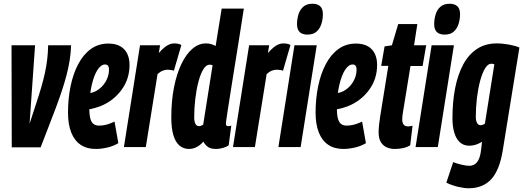

<svg xmlns="http://www.w3.org/2000/svg" viewBox="-20 -786 2796 1026"><path d="M197.2 1.2H42.8L41.6 -544H167.4L138 -124.8Q157.2 -184.4 173.1 -232.2Q189 -280 200.8 -320.8Q212.6 -361.6 220.4 -397.8Q228.2 -434 232.4 -469.8Q236.6 -505.6 237.2 -544H359.8Q358.8 -504.4 352.5 -464.9Q346.2 -425.4 335.6 -384.7Q325 -344 310.4 -300.2Q295.8 -256.4 278.1 -209.2Q260.4 -162 240 -109.7Q219.6 -57.4 197.2 1.2Z M433.6 -284.8Q447.6 -285.2 464.5 -289.2Q481.4 -293.2 493.4 -299.6Q525.2 -317.4 543.6 -348.1Q562 -378.8 562.4 -411.6Q562.4 -428.6 556.9 -435Q551.4 -441.4 541.8 -441.4Q520.4 -441.8 501.6 -413.5Q482.8 -385.2 470.5 -333.1Q458.2 -281 457.4 -210.2Q457 -172.6 462.9 -151.8Q468.8 -131 480.6 -122.9Q492.4 -114.8 508.4 -114.8Q520.8 -114.8 533.9 -116.8Q547 -118.8 561.6 -123.8Q576.2 -128.8 592 -136.2L612.4 -21Q585.2 -4.8 552.7 2.6Q520.2 10 491.8 10Q443.6 10 410.5 -12.6Q377.4 -35.2 360.4 -78.6Q343.4 -122 343.4 -184.2Q343.4 -258 357 -324.6Q370.6 -391.2 397.7 -442.8Q424.8 -494.4 465.1 -523.8Q505.4 -553.2 559 -553.2Q598 -553.2 623.1 -538.6Q648.2 -524 660.2 -498.4Q672.2 -472.8 672.2 -439.2Q672.2 -363 628.4 -304.3Q584.6 -245.6 515.6 -218.2Q491.4 -209 464.8 -203.5Q438.2 -198 410.8 -197.6Z M835.4 -544 828.7 -502.6Q844.2 -520.5 857.9 -531.8Q871.5 -543 884.4 -548.5Q897.3 -554 909.5 -554Q920.5 -554 929.7 -552.5Q938.8 -551 949.2 -545.6L909.3 -408.2Q901 -411.2 891.5 -412.3Q881.9 -413.5 875.7 -413.5Q862.7 -413.5 849.8 -408.5Q836.8 -403.5 821.9 -390.2L759.1 0H642.1L728.2 -544Z M1134.1 10Q1116.7 10 1104.6 5.9Q1092.5 1.9 1083.5 -6.9Q1074.4 -15.7 1066.5 -29.3Q1058.1 -18.8 1046.5 -10Q1034.9 -1.2 1020.9 4.4Q1006.9 10 990.7 10Q960.1 10 938.7 -8.6Q917.3 -27.1 906.3 -64.2Q895.4 -101.3 895.4 -158.7Q895.4 -246.1 909.7 -318.8Q924 -391.4 949.4 -444.1Q974.7 -496.8 1008.2 -525.4Q1041.6 -554 1080.6 -554Q1094.4 -554 1107 -550.6Q1119.6 -547.2 1132.3 -540.4L1164.6 -740H1283Q1277.3 -703.4 1270.2 -658.3Q1263.1 -613.2 1255.3 -563.6Q1247.4 -514 1239.3 -463.8Q1231.1 -413.5 1223.5 -365.6Q1215.9 -317.6 1209.3 -275.3Q1202.6 -233 1197.5 -200.4Q1192.3 -167.7 1189.7 -148.2Q1187.1 -128.6 1187.1 -125.9Q1187.1 -119.2 1189.7 -115.5Q1192.2 -111.7 1200.1 -111.7Q1203.9 -111.7 1207.9 -112.5Q1211.8 -113.2 1216 -114.8L1202.1 -9.8Q1190 -0.6 1170.8 4.7Q1151.5 10 1134.1 10ZM1042.5 -111.9Q1049.3 -111.9 1055.3 -114.4Q1061.2 -116.9 1065.9 -120.6L1116 -437.3Q1111.3 -439.2 1108.1 -439.8Q1104.8 -440.4 1100.4 -440.4Q1081.5 -440.4 1066.5 -415.6Q1051.4 -390.9 1040.5 -349.7Q1029.6 -308.5 1023.7 -258.8Q1017.7 -209.1 1017.7 -158.2Q1017.7 -145.4 1020.4 -134.5Q1023 -123.6 1028.7 -117.8Q1034.3 -111.9 1042.5 -111.9Z M1418.4 -544 1411.7 -502.6Q1427.2 -520.5 1440.9 -531.8Q1454.5 -543 1467.4 -548.5Q1480.3 -554 1492.5 -554Q1503.5 -554 1512.7 -552.5Q1521.8 -551 1532.2 -545.6L1492.3 -408.2Q1484 -411.2 1474.5 -412.3Q1464.9 -413.5 1458.7 -413.5Q1445.7 -413.5 1432.8 -408.5Q1419.8 -403.5 1404.9 -390.2L1342.1 0H1225.1L1311.2 -544Z M1467.7 0 1553.5 -544H1672.6L1586.5 0ZM1649.9 -766Q1676.6 -766 1691.2 -752.4Q1705.7 -738.8 1705.4 -709Q1705.1 -681.6 1697 -656.8Q1688.8 -632.1 1671.1 -616.6Q1653.4 -601.1 1622.6 -601.1Q1595.5 -601.1 1581.1 -615Q1566.8 -629 1567.1 -658.8Q1567.7 -686.9 1575.7 -711.3Q1583.7 -735.7 1601.8 -750.9Q1619.8 -766 1649.9 -766Z M1756.6 -284.8Q1770.6 -285.2 1787.5 -289.2Q1804.4 -293.2 1816.4 -299.6Q1848.2 -317.4 1866.6 -348.1Q1885 -378.8 1885.4 -411.6Q1885.4 -428.6 1879.9 -435Q1874.4 -441.4 1864.8 -441.4Q1843.4 -441.8 1824.6 -413.5Q1805.8 -385.2 1793.5 -333.1Q1781.2 -281 1780.4 -210.2Q1780 -172.6 1785.9 -151.8Q1791.8 -131 1803.6 -122.9Q1815.4 -114.8 1831.4 -114.8Q1843.8 -114.8 1856.9 -116.8Q1870 -118.8 1884.6 -123.8Q1899.2 -128.8 1915 -136.2L1935.4 -21Q1908.2 -4.8 1875.7 2.6Q1843.2 10 1814.8 10Q1766.6 10 1733.5 -12.6Q1700.4 -35.2 1683.4 -78.6Q1666.4 -122 1666.4 -184.2Q1666.4 -258 1680 -324.6Q1693.6 -391.2 1720.7 -442.8Q1747.8 -494.4 1788.1 -523.8Q1828.4 -553.2 1882 -553.2Q1921 -553.2 1946.1 -538.6Q1971.2 -524 1983.2 -498.4Q1995.2 -472.8 1995.2 -439.2Q1995.2 -363 1951.4 -304.3Q1907.6 -245.6 1838.6 -218.2Q1814.4 -209 1787.8 -203.5Q1761.2 -198 1733.8 -197.6Z M2184.5 -114.1 2172 -9.6Q2155.1 0.7 2134.1 5.3Q2113.1 10 2090.1 10Q2068 10 2048.3 2.1Q2028.5 -5.9 2015.8 -25.4Q2003.2 -44.9 2003.2 -79.9Q2003.2 -95.1 2005.6 -118.9Q2008 -142.6 2011.4 -162.6L2055.1 -434H2017L2035.1 -538L2074.2 -544L2107.9 -657.3H2210.1L2192.6 -544H2257.5L2238.4 -433.3H2173.5L2131.9 -177.3Q2130.9 -168.8 2130.1 -161.6Q2129.3 -154.4 2129.3 -148.2Q2129.3 -130.8 2136.6 -120.7Q2143.8 -110.5 2161.7 -110.5Q2166.9 -110.5 2172.3 -111.7Q2177.6 -112.8 2184.5 -114.1Z M2200.7 0 2286.5 -544H2405.6L2319.5 0ZM2382.9 -766Q2409.6 -766 2424.2 -752.4Q2438.7 -738.8 2438.4 -709Q2438.1 -681.6 2430 -656.8Q2421.8 -632.1 2404.1 -616.6Q2386.4 -601.1 2355.6 -601.1Q2328.5 -601.1 2314.1 -615Q2299.8 -629 2300.1 -658.8Q2300.7 -686.9 2308.7 -711.3Q2316.7 -735.7 2334.8 -750.9Q2352.8 -766 2382.9 -766Z M2365 190.2 2401.8 80.4Q2420.8 88.2 2446.4 94.1Q2472 100 2487.6 100Q2502.8 100 2515.4 92.8Q2528 85.6 2537.2 67.7Q2546.4 49.8 2550.2 19L2556 -28.4Q2544.2 -21.4 2532.1 -16.4Q2520 -11.4 2508.9 -9.4Q2497.8 -7.4 2487.8 -7.4Q2456.8 -7.4 2436.9 -26.1Q2417 -44.8 2407.4 -77.7Q2397.8 -110.6 2397.8 -153.8Q2397.8 -242.2 2412.2 -315.3Q2426.6 -388.4 2455.7 -442.1Q2484.8 -495.8 2529.4 -524.9Q2574 -554 2634 -554Q2650.8 -554 2668.1 -552.3Q2685.4 -550.6 2702 -547.4Q2718.6 -544.2 2732.4 -540.3Q2746.2 -536.4 2755.6 -532L2666.6 17.8Q2649.4 123.8 2604.8 171.9Q2560.2 220 2484 220Q2461.2 220 2429.1 212.7Q2397 205.4 2365 190.2ZM2621.6 -442.2Q2617.2 -443.8 2613.3 -444.7Q2609.4 -445.6 2605.6 -445.6Q2587.2 -445.6 2572 -420.4Q2556.8 -395.2 2545.7 -353.9Q2534.6 -312.6 2528.6 -262.2Q2522.6 -211.8 2522.6 -161.4Q2522.6 -140.6 2529.5 -128.7Q2536.4 -116.8 2548.4 -116.8Q2551.8 -116.8 2556 -117.9Q2560.2 -119 2564.3 -121Q2568.4 -123 2571.2 -125.2Z"/></svg>

Font: Georama ExtraCondensed Thin
Style: Italic
Weight: 100
Width: 2
Italic angle: -9°
Designer: Jean-Baptiste Levee
Foundry: Production Type
Version: Version 1.001